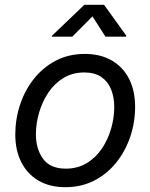

<svg xmlns="http://www.w3.org/2000/svg" viewBox="-20 -777 634 809"><path d="M255.4 11.7Q189.5 11.7 142.3 -15.9Q95.2 -43.5 69.8 -93.5Q44.4 -143.6 44.4 -210.4Q44.4 -274.9 64.5 -335.7Q84.5 -396.5 122.8 -444.8Q161.1 -493.2 215.3 -521.5Q269.5 -549.8 337.4 -549.8Q402.8 -549.8 450.4 -522.5Q498 -495.1 523.7 -445.1Q549.3 -395 549.3 -327.1Q549.3 -261.7 528.8 -200.9Q508.3 -140.1 469.7 -92Q431.2 -43.9 377 -16.1Q322.8 11.7 255.4 11.7ZM257.3 -66.4Q307.1 -66.4 345.5 -89.6Q383.8 -112.8 409.4 -151.1Q435.1 -189.5 448.2 -235.1Q461.4 -280.8 461.4 -325.7Q461.4 -367.2 448.2 -400.1Q435.1 -433.1 407.2 -452.4Q379.4 -471.7 335 -471.7Q285.6 -471.7 247.6 -448.5Q209.5 -425.3 183.8 -387Q158.2 -348.6 144.8 -302.7Q131.3 -256.8 131.3 -210.9Q131.3 -149.4 161.4 -107.9Q191.4 -66.4 257.3 -66.4ZM284.7 -622.6H198.7L199.2 -626.5L335.4 -756.8H418.5L512.2 -626.5L511.2 -622.6H424.3L369.6 -708Z"/></svg>

Font: Inter 16pt
Style: Italic
Weight: 400
Italic angle: -9.3988°
Version: Version 4.001;git-66647c0bb